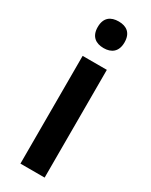

<svg xmlns="http://www.w3.org/2000/svg" viewBox="-198 -795 659 838"><g transform="rotate(30 132.0 -376.0)"><path d="M133 -752C93 -752 65 -733 65 -685C65 -638 93 -618 133 -618C172 -618 200 -638 200 -685C200 -733 172 -752 133 -752ZM193 -543H71V0H193Z"/></g></svg>

Font: Noto Sans Lao Looped SemiCondensed SemiBold
Style: Regular
Weight: 600
Width: 4
Designer: Mark Frömberg, Ben Mitchell
Foundry: The Fontpad Ltd
Version: Version 1.002